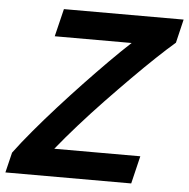

<svg xmlns="http://www.w3.org/2000/svg" viewBox="-63 -743 779 793"><g transform="rotate(5 327.0 -346.5)"><path d="M-11.8 0 8.5 -83.8Q41.2 -128 84.4 -179.2Q127.5 -230.5 176.1 -284.5Q224.8 -338.5 275.2 -391.8Q325.8 -445 373.1 -492.8Q420.5 -540.5 461 -578H142.2L170.2 -693H666.5L643.2 -595.2Q610.5 -567.2 566.4 -525.4Q522.2 -483.5 472.4 -433.4Q422.5 -383.2 370.5 -328.9Q318.5 -274.5 269.9 -219.8Q221.2 -165 180.8 -115H537.5L509.8 0Z"/></g></svg>

Font: Ubuntu Sans
Style: Italic
Weight: 400
Italic angle: -13.5°
Designer: Dalton Maag Ltd
Foundry: Dalton Maag Ltd
Version: Version 1.006